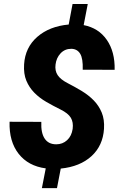

<svg xmlns="http://www.w3.org/2000/svg" viewBox="-20 -843 606 969"><path d="M346.7 -192.4Q351.1 -226.1 337.4 -248.8Q323.7 -271.5 285.6 -290.3Q247.6 -309.1 213.1 -329.1Q178.7 -349.1 153.1 -375.2Q127.4 -401.4 113 -435.8Q98.6 -470.2 101.6 -518.1Q106.9 -603.5 168.2 -657Q229.5 -710.4 326.7 -719.2L346.2 -822.8H422.9L402.3 -716.3Q477.5 -701.7 519 -641.8Q560.5 -582 558.6 -490.7L397.5 -491.2Q399.4 -547.9 384.5 -572Q369.6 -596.2 339.8 -596.7Q307.1 -596.7 285.6 -573.7Q264.2 -550.8 260.3 -517.1Q256.3 -486.3 270.8 -464.1Q285.2 -441.9 322.3 -422.9Q359.4 -403.8 393.6 -383.1Q427.7 -362.3 453.4 -335.9Q479 -309.6 493.4 -274.9Q507.8 -240.2 504.9 -192.9Q499.5 -107.9 441.7 -54.9Q383.8 -2 286.6 7.8L267.6 106.4H191.4L210.9 6.8Q122.6 -4.9 74 -66.9Q25.4 -128.9 28.3 -228.5L188.5 -228Q186 -172.9 205.3 -143.8Q224.6 -114.7 263.7 -114.7Q295.9 -114.7 318.6 -135.5Q341.3 -156.2 346.7 -192.4Z"/></svg>

Font: TypoPRO Roboto
Style: Italic
Weight: 900
Italic angle: -12°
Designer: Google
Version: Version 2.136; 2016